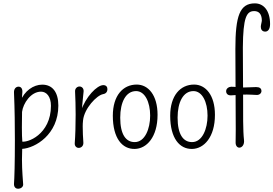

<svg xmlns="http://www.w3.org/2000/svg" viewBox="-20 -893 1659 1165"><path d="M113.8 -213.9C120.1 -265.6 167 -336.9 229 -336.9C262.2 -336.9 289.1 -307.1 289.1 -251C289.1 -77.1 144 -21.5 106 -35.2L116.2 -21.5C110.8 -85 113.3 -153.8 113.8 -213.9ZM64.9 -331.5C69.3 -227.1 70.3 -128.4 70.3 -43.5C70.3 101.1 67.4 190.4 64.9 222.2C64 243.7 77.1 252.4 89.8 252.4C104 252.4 121.1 242.7 120.6 226.1C119.6 204.6 113.3 145.5 113.3 74.2C113.3 53.7 113.8 32.2 114.7 10.3C192.9 5.4 334 -75.7 334 -252.4C334 -332.5 299.3 -379.4 236.3 -379.4C183.1 -379.4 127.9 -341.8 103 -277.3L113.3 -267.6C111.8 -293 114.7 -321.8 115.7 -333.5C117.2 -356.9 106 -367.2 92.8 -367.2C75.7 -367.2 64 -353 64.9 -331.5Z M605.5 -321.8C626.5 -325.2 631.8 -340.3 631.8 -352.1C631.8 -365.2 624.5 -376.5 606.9 -376.5C568.4 -376.5 499 -304.7 471.2 -218.8L475.1 -202.1C480.5 -282.2 485.8 -317.9 487.3 -337.9C488.8 -358.4 475.1 -368.2 462.4 -368.2C449.7 -368.2 434.6 -357.9 435.5 -337.9C437.5 -298.3 439 -248 439 -198.2C439 -136.7 437 -67.4 433.6 -25.9C431.6 -5.9 444.8 4.4 457.5 4.4C472.2 4.4 487.3 -6.8 485.8 -28.3C483.4 -60.5 481.9 -95.7 481.9 -126.5C481.9 -139.2 482.4 -147.5 483.9 -162.6C491.2 -234.9 566.9 -314.9 605.5 -321.8Z M797.4 10.7C869.1 9.8 936 -60.5 936 -196.3C936 -315.4 879.9 -379.9 809.6 -379.9C726.1 -379.9 664.6 -313 664.6 -190.9C664.6 -53.2 722.2 12.2 797.4 10.7ZM805.7 -340.3C858.9 -340.3 891.1 -274.4 891.1 -191.4C891.1 -111.3 859.4 -30.8 797.4 -30.8C744.1 -30.8 709.5 -76.2 709.5 -179.2C709.5 -273.4 743.7 -340.3 805.7 -340.3Z M1145.5 10.7C1217.3 9.8 1284.2 -60.5 1284.2 -196.3C1284.2 -315.4 1228 -379.9 1157.7 -379.9C1074.2 -379.9 1012.7 -313 1012.7 -190.9C1012.7 -53.2 1070.3 12.2 1145.5 10.7ZM1153.8 -340.3C1207 -340.3 1239.3 -274.4 1239.3 -191.4C1239.3 -111.3 1207.5 -30.8 1145.5 -30.8C1092.3 -30.8 1057.6 -76.2 1057.6 -179.2C1057.6 -273.4 1091.8 -340.3 1153.8 -340.3Z M1453.6 -605.5C1455.1 -787.1 1475.6 -825.7 1522.5 -825.7C1546.9 -825.7 1568.4 -812 1568.8 -769C1568.8 -760.7 1562.5 -741.7 1562.5 -731C1562.5 -715.8 1569.3 -701.2 1589.4 -701.2C1605 -701.2 1618.7 -714.8 1618.7 -746.6C1618.7 -829.6 1579.1 -872.6 1526.4 -872.6C1434.6 -872.6 1408.2 -796.4 1408.2 -595.7C1408.2 -333.5 1412.1 -89.8 1409.7 -32.2C1408.2 -8.8 1419.9 2.9 1432.1 2.9C1447.8 2.9 1464.4 -14.2 1460.4 -44.9C1454.1 -99.1 1455.1 -203.1 1455.1 -310.5C1455.1 -441.9 1453.1 -545.9 1453.6 -605.5ZM1533.7 -364.7C1512.2 -364.7 1477.1 -361.8 1446.8 -361.8C1425.3 -361.8 1413.6 -366.7 1383.3 -366.7C1371.1 -366.7 1352.1 -357.9 1352.1 -339.8C1352.1 -325.7 1361.3 -313 1383.3 -314.5C1424.3 -315.9 1442.4 -319.3 1478 -319.3C1494.6 -319.3 1512.2 -317.9 1536.6 -316.9C1556.6 -315.9 1566.4 -329.6 1566.4 -340.3C1566.4 -356.9 1555.2 -364.7 1533.7 -364.7Z"/></svg>

Font: Pompiere 
Style: Regular
Weight: 400
Designer: Karolina Lach
Foundry: Sorkin Type Co.
Version: Version 1.001